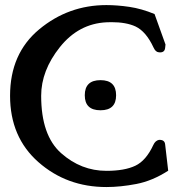

<svg xmlns="http://www.w3.org/2000/svg" viewBox="-20 -716 707 763"><path d="M402.8 -695.8Q445.8 -695.8 494.1 -688.7Q542.5 -681.6 594.2 -660.2L637.7 -539.1L636.2 -525.4Q634.3 -507.8 616.2 -507.8Q612.3 -507.8 610.4 -508.3Q598.1 -509.3 589.8 -527.8Q560.5 -590.8 518.6 -610.8Q481.4 -627.9 422.9 -627.9Q413.6 -627.9 403.3 -627.4Q292.5 -622.1 218 -528.8Q143.6 -435.5 143.6 -335.4Q143.6 -177.7 222.9 -107.4Q302.2 -37.1 402.8 -37.1Q475.1 -37.1 517.8 -57.4Q560.5 -77.6 589.4 -140.1Q597.2 -157.2 611.8 -160.2H614.3Q634.3 -160.2 636.2 -142.6L648.4 -37.6Q585.4 2.9 522 15.1Q458.5 27.3 402.8 27.3Q245.1 27.3 132.6 -71.8Q20 -170.9 20 -335.4Q20 -503.4 136 -599.6Q252 -695.8 402.8 -695.8ZM379.4 -397.5Q441.4 -397.5 441.4 -337.4Q441.4 -277.8 379.4 -277.8Q316.9 -277.8 316.9 -337.4Q316.9 -397.5 379.4 -397.5Z"/></svg>

Font: Caudex
Style: Bold
Weight: 700
Version: Version 1.01